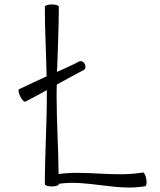

<svg xmlns="http://www.w3.org/2000/svg" viewBox="-20 -830 720 865"><path d="M94 -372C127 -389 159 -406 191 -424C191 -416 191 -408 191 -400C191 -267 182 -133 182 0C182 5 196 10 213 10C231 10 245 5 245 0V-2C374 -21 505 32 634 9C640 8 642 -7 639 -24C636 -41 629 -54 624 -53C498 -31 370 -63 244 -46C243 -164 235 -282 235 -400C235 -416 235 -433 236 -449C276 -471 316 -493 356 -514C365 -518 368 -530 362 -541C357 -552 346 -557 337 -553C304 -536 270 -521 237 -506C240 -604 245 -702 245 -800C245 -805 231 -810 213 -810C196 -810 182 -805 182 -800C182 -695 188 -590 190 -486C149 -467 107 -448 66 -428C61 -426 64 -411 71 -396C79 -380 89 -370 94 -372Z"/></svg>

Font: Nupuram ExtraLight
Style: Regular
Weight: 200
Designer: Santhosh Thottingal (santhosh.thottingal@gmail.com)
Foundry: SMC
Version: Version 1.000